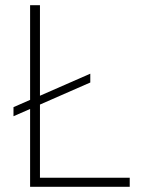

<svg xmlns="http://www.w3.org/2000/svg" viewBox="-20 -720 555 740"><path d="M480 -35V0H96V-300L32 -272V-307L96 -335V-700H134V-351L328 -436V-402L134 -317V-35Z"/></svg>

Font: Sarabun Thin
Style: Regular
Weight: 250
Designer: Suppakit Chalermlarp | Katatrad Co.,Ltd.
Foundry: Cadson Demak Co.,Ltd.
Version: Version 1.000; ttfautohint (v1.6)